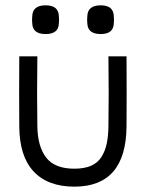

<svg xmlns="http://www.w3.org/2000/svg" viewBox="-20 -680 543 715"><path d="M119.1 -470.2Q117.2 -323.7 119.1 -210Q120.1 -134.3 152.1 -93Q184.1 -51.8 256.8 -51.8Q293.9 -51.8 319.1 -62.7Q344.2 -73.7 357.9 -95.7Q371.6 -117.7 377.4 -145Q383.3 -172.4 383.8 -210Q385.7 -323.7 383.8 -470.2H451.2Q452.1 -323.7 451.2 -210Q449.7 15.1 256.8 15.1Q158.2 15.1 105.2 -41.5Q52.2 -98.1 51.8 -210Q50.8 -323.7 51.8 -470.2ZM100.1 -592.8Q98.6 -606.4 100.1 -620.1Q101.6 -660.2 149.9 -660.2Q197.8 -660.2 199.2 -620.1Q200.7 -606.4 199.2 -592.8Q197.8 -553.2 149.9 -553.2Q101.6 -553.2 100.1 -592.8ZM305.2 -592.8Q303.7 -606.4 305.2 -620.1Q306.6 -660.2 355 -660.2Q402.3 -660.2 403.8 -620.1Q405.3 -606.4 403.8 -592.8Q402.3 -553.2 355 -553.2Q306.6 -553.2 305.2 -592.8Z"/></svg>

Font: Kreadon
Style: Regular
Weight: 400
Designer: kohakuno
Foundry: StudioGnu
Version: Version 1.000;Glyphs 3.1.2 (3151)